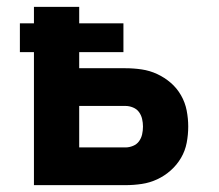

<svg xmlns="http://www.w3.org/2000/svg" viewBox="-20 -540 640 560"><path d="M79 0V-388H38V-472H79V-520H211V-472H340V-388H211V-341H346Q370 -341 393.5 -337.5Q417 -334 438.5 -324Q460 -314 478 -298.5Q496 -283 508 -262Q520 -241 524.5 -217.5Q529 -194 529 -171Q529 -147 524.5 -123.5Q520 -100 508 -79.5Q496 -59 478 -43Q460 -27 438.5 -17Q417 -7 393.5 -3.5Q370 0 346 0ZM346 -110Q357 -110 368 -114.5Q379 -119 385.5 -128Q392 -137 394.5 -148Q397 -159 397 -171Q397 -182 394.5 -193Q392 -204 385.5 -213Q379 -222 368 -226.5Q357 -231 346 -231H211V-110Z"/></svg>

Font: Iosevka SS04 XBd Ex
Style: Regular
Weight: 800
Width: 7
Monospace: yes
Designer: Belleve Invis
Foundry: Belleve Invis
Version: Version 19.0.0; ttfautohint (v1.8.4)